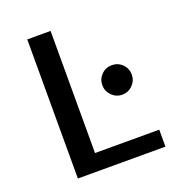

<svg xmlns="http://www.w3.org/2000/svg" viewBox="-125 -781 810 882"><g transform="rotate(-20 280.0 -340.0)"><path d="M106 0ZM534 -83V0H106V-680H220V-83ZM358 -364Q358 -394 379 -415Q400 -436 430 -436Q460 -436 481 -415Q502 -394 502 -364Q502 -335 481 -313.5Q460 -292 430 -292Q400 -292 379 -313.5Q358 -335 358 -364Z"/></g></svg>

Font: Martel Sans SemiBold
Style: Regular
Weight: 600
Designer: Dan Reynolds and Mathieu Réguer
Foundry: Dan Reynolds and Mathieu Réguer
Version: Version 1.002; ttfautohint (v1.1) -l 5 -r 5 -G 72 -x 0 -D la